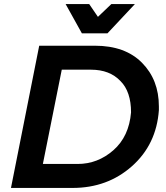

<svg xmlns="http://www.w3.org/2000/svg" viewBox="-20 -925 815 945"><path d="M509 -761H383L303 -905H419L462 -842L528 -905H644ZM337 0H34L173 -700H447Q596 -700 679 -616Q762 -532 762 -401V-383Q750 -214 629.5 -107Q509 0 337 0ZM362 -118Q461 -118 538 -185.5Q615 -253 625 -372Q625 -474 573 -526Q520 -582 428 -582H284L191 -118Z"/></svg>

Font: Argentum Sans Medium
Style: Italic
Weight: 500
Italic angle: -11°
Designer: Julieta Ulanovsky (font), Cristiano Sobral (main changes and remaster)
Foundry: Julieta Ulanovsky (font), Cristiano Sobral (main changes and remaster)
Version: Version 2.007;June 15, 2022;FontCreator 14.0.0.2814 64-bit; 